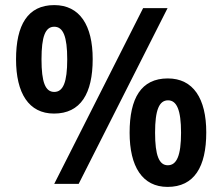

<svg xmlns="http://www.w3.org/2000/svg" viewBox="-20 -722 873 754"><path d="M192 -276C297 -276 344 -355 344 -490C344 -623 293 -702 193 -702C89 -702 43 -624 43 -489C43 -356 93 -276 192 -276ZM193 0H289L638 -690H542ZM193 -361C158 -361 143 -399 143 -489C143 -579 158 -617 193 -617C228 -617 244 -579 244 -489C244 -399 228 -361 193 -361ZM638 12C743 12 790 -67 790 -202C790 -335 739 -414 639 -414C534 -414 489 -336 489 -201C489 -68 539 12 638 12ZM639 -73C605 -73 589 -111 589 -201C589 -290 605 -328 640 -328C674 -328 691 -290 691 -201C691 -111 674 -73 639 -73Z"/></svg>

Font: Noto Sans Kannada SemiCondensed SemiBold
Style: Regular
Weight: 600
Width: 4
Designer: Jelle Bosma - Monotype Design Team
Foundry: Monotype Imaging Inc.
Version: Version 2.005